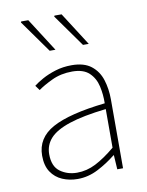

<svg xmlns="http://www.w3.org/2000/svg" viewBox="-83 -780 652 852"><g transform="rotate(-10 243.0 -354.0)"><path d="M198 12Q161 12 129.5 -1.5Q98 -15 79 -43.5Q60 -72 60 -117Q60 -197 136 -238.5Q212 -280 374 -298Q375 -337 366.5 -375Q358 -413 332 -437.5Q306 -462 256 -462Q205 -462 164 -442.5Q123 -423 100 -406L84 -428Q99 -440 125 -454.5Q151 -469 185 -479.5Q219 -490 258 -490Q314 -490 346 -465Q378 -440 391 -399Q404 -358 404 -310V0H378L374 -64H372Q335 -34 290.5 -11Q246 12 198 12ZM200 -16Q244 -16 285 -37Q326 -58 374 -98V-272Q269 -260 207.5 -239.5Q146 -219 119 -189Q92 -159 92 -118Q92 -63 124.5 -39.5Q157 -16 200 -16ZM174 -570 70 -716 72 -720H104L200 -570ZM324 -570 220 -716 222 -720H254L350 -570Z"/></g></svg>

Font: SourceSans3VF
Style: Regular
Weight: 200
Designer: Paul D. Hunt
Foundry: Adobe
Version: Version 3.052;hotconv 1.1.0;makeotfexe 2.6.0